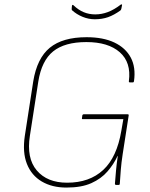

<svg xmlns="http://www.w3.org/2000/svg" viewBox="-20 -835 679 867"><path d="M280 12Q215 12 168.5 -15.5Q122 -43 101.5 -95Q81 -147 92 -221L130 -467Q147 -572 205 -619.5Q263 -667 371 -667Q446 -667 496.5 -643Q547 -619 570.5 -575Q594 -531 585 -468Q584 -463 580 -463H566Q561 -463 562 -469Q573 -553 521 -599Q469 -645 370 -645Q272 -645 220 -603Q168 -561 153 -467L115 -222Q99 -121 146 -65.5Q193 -10 283 -10Q384 -10 446 -67.5Q508 -125 528 -245L537 -297H353Q349 -297 350 -301L352 -315Q354 -319 358 -319H557Q562 -319 561 -313L534 -139Q528 -100 525.5 -68.5Q523 -37 521 -6Q521 0 516 0H504Q499 0 499 -6Q501 -33 504 -66Q507 -99 512 -131H511Q494 -94 465.5 -61Q437 -28 392.5 -8Q348 12 280 12ZM408 -748Q380 -748 353 -759Q326 -770 305 -789Q303 -791 304 -799L305 -809Q306 -813 308 -813Q310 -813 312 -811Q334 -790 358 -780Q382 -770 410 -770Q439 -770 467 -780.5Q495 -791 525 -814Q528 -816 530 -815Q532 -814 531 -811L528 -796Q527 -793 526.5 -791.5Q526 -790 524 -788Q495 -767 468 -757.5Q441 -748 408 -748Z"/></svg>

Font: Sofia Sans Thin
Style: Italic
Weight: 250
Italic angle: -9°
Version: Version 4.100-B